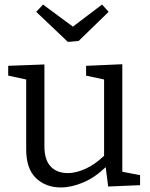

<svg xmlns="http://www.w3.org/2000/svg" viewBox="-20 -814 660 843"><path d="M247 9Q181 9 138 -32Q95 -73 95 -158V-465L16 -482V-525L175 -531V-172Q175 -112 202.5 -83Q230 -54 278 -54Q313 -54 354.5 -72.5Q396 -91 437 -130V-465L358 -482V-525L517 -532V-60L595 -45V-1L455 5L444 -80Q396 -34 344.5 -12.5Q293 9 247 9ZM428 -794 457 -762 325 -634 278 -630 139 -762 169 -794 300 -697Z"/></svg>

Font: Bitter
Style: Regular
Weight: 400
Designer: Sol Matas, and Bitter project Authors
Foundry: Sol Matas
Version: Version 2.001